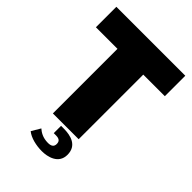

<svg xmlns="http://www.w3.org/2000/svg" viewBox="-255 -792 1095 1095"><g transform="rotate(45 293.0 -244.5)"><path d="M571 -521V-686H15V-521H189V0H397V-521ZM293 17H272V76H290C319 76 328 88 328 108C328 131 312 139 288 139C245 139 219 121 203 107L171 161C200 185 250 197 297 197C342 197 415 181 415 108C415 34 352 17 293 17Z"/></g></svg>

Font: Chivo Light
Style: Bold
Weight: 900
Designer: Hector Gatti
Foundry: Omnibus-Type
Version: Version 1.003;PS 001.003;hotconv 1.0.70;makeotf.lib2.5.58329